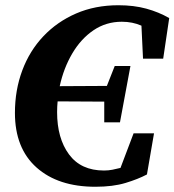

<svg xmlns="http://www.w3.org/2000/svg" viewBox="-20 -695 666 733"><path d="M344 18Q202 18 119.5 -55.5Q37 -129 37 -264Q37 -351 65 -426Q93 -501 145.5 -556.5Q198 -612 270.5 -643.5Q343 -675 432 -675Q491 -675 538.5 -662Q586 -649 626 -626L603 -471H526L520 -597Q486 -612 445 -612Q385 -612 337 -579.5Q289 -547 256 -491Q223 -435 208 -366L388 -367L418 -443H478L438 -228H378V-307L200 -308Q199 -298 198.5 -288Q198 -278 198 -267Q198 -167 243.5 -105.5Q289 -44 377 -44Q394 -44 409 -47Q424 -50 440 -54L490 -186H568L541 -29Q507 -11 459 3.5Q411 18 344 18Z"/></svg>

Font: Source Serif 4 SmText
Style: Bold Italic
Weight: 700
Italic angle: -12°
Designer: Frank Grießhammer
Foundry: Adobe
Version: Version 4.005;hotconv 1.1.0;makeotfexe 2.6.0